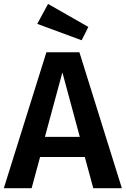

<svg xmlns="http://www.w3.org/2000/svg" viewBox="-20 -982 656 1002"><path d="M422.6 -162.6H189.2L145.1 0H0L222.1 -709.2H394.4L615.9 0H466.7ZM214.4 -267.7H396.4L305.6 -604.1ZM230.8 -961.5 441 -841.5 406.2 -771.8 174.4 -857.4Z"/></svg>

Font: Fira Code SemiBold
Style: Regular
Weight: 600
Designer: Carrois Corporate, Edenspiekermann AG, Nikita Prokopov
Foundry: Carrois Corporate, Edenspiekermann AG, Nikita Prokopov
Version: Version 6.002